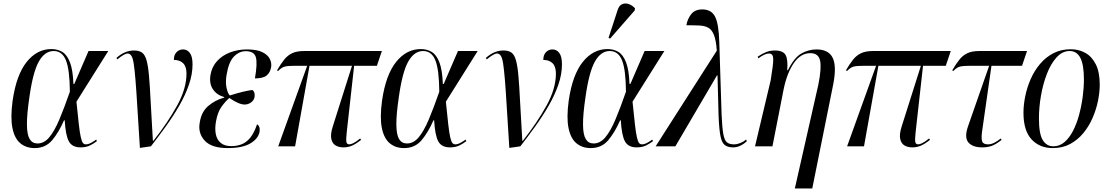

<svg xmlns="http://www.w3.org/2000/svg" viewBox="-20 -823 6235 1080"><path d="M175 10Q127 10 94.5 -17Q62 -44 50 -102.5Q38 -161 51 -257Q72 -402 130 -474.5Q188 -547 269 -547Q304 -547 330.5 -531Q357 -515 373.5 -472.5Q390 -430 393 -351H398L478 -536H589L410 -251Q418 -171 423.5 -123Q429 -75 434.5 -51Q440 -27 446.5 -19Q453 -11 463 -11Q477 -11 494 -20.5Q511 -30 521 -38L525 -29Q510 -17 487.5 -5.5Q465 6 433 6Q386 6 367.5 -27.5Q349 -61 344 -146H340Q311 -79 273.5 -34.5Q236 10 175 10ZM191 -16Q228 -16 257 -50.5Q286 -85 313.5 -150Q341 -215 373 -307Q372 -431 351 -483.5Q330 -536 282 -536Q232 -536 198.5 -477Q165 -418 145 -274Q131 -179 131.5 -122Q132 -65 147 -40.5Q162 -16 191 -16Z M767 9Q758 -127 752.5 -221Q747 -315 742 -374.5Q737 -434 732 -466Q727 -498 718.5 -510Q710 -522 698 -522Q680 -522 640 -489L635 -497Q681 -539 734 -539Q762 -539 778.5 -527.5Q795 -516 804 -485Q813 -454 818 -397.5Q823 -341 827.5 -251Q832 -161 840 -31H843Q924 -134 976.5 -229.5Q1029 -325 1029 -409Q1029 -449 1010 -467.5Q991 -486 958 -486Q958 -514 973 -529.5Q988 -545 1010 -545Q1033 -545 1048 -525Q1063 -505 1063 -461Q1063 -405 1042.5 -346Q1022 -287 988 -228Q954 -169 912.5 -111.5Q871 -54 829 0Z M1261 10Q1169 10 1130.5 -33Q1092 -76 1104 -136Q1113 -194 1151.5 -227Q1190 -260 1241 -274V-277Q1199 -289 1177.5 -321Q1156 -353 1164 -402Q1172 -448 1201.5 -480Q1231 -512 1275 -528.5Q1319 -545 1369 -545Q1425 -545 1456 -529.5Q1487 -514 1498 -491Q1509 -468 1505 -445Q1500 -415 1480 -398.5Q1460 -382 1414 -382Q1429 -468 1419 -501.5Q1409 -535 1362 -535Q1326 -535 1296.5 -505.5Q1267 -476 1255 -405Q1247 -361 1254.5 -328Q1262 -295 1273 -286Q1314 -299 1345 -306.5Q1376 -314 1400 -317Q1407 -312 1410.5 -302Q1414 -292 1412 -278Q1409 -259 1392.5 -247Q1376 -235 1356 -235Q1324 -235 1270 -272Q1248 -253 1226 -222.5Q1204 -192 1195 -140Q1188 -102 1193.5 -70.5Q1199 -39 1220.5 -20Q1242 -1 1282 -1Q1311 -1 1338 -11Q1365 -21 1387 -47.5Q1409 -74 1426 -124Q1445 -112 1440 -82Q1433 -43 1388.5 -16.5Q1344 10 1261 10Z M1545 0 1708 -453H1641Q1600 -453 1582 -448.5Q1564 -444 1545 -424L1538 -427Q1559 -463 1578.5 -487.5Q1598 -512 1624 -524Q1650 -536 1690 -536H2128L2100 -453H1972L1930 -76Q1926 -38 1928.5 -24.5Q1931 -11 1945 -11Q1953 -11 1967 -17.5Q1981 -24 2006 -44L2011 -36Q1979 -11 1957 -2.5Q1935 6 1912 6Q1886 6 1867.5 -5Q1849 -16 1843.5 -42Q1838 -68 1852 -112L1960 -453H1721L1640 0Z M2253 10Q2205 10 2172.5 -17Q2140 -44 2128 -102.5Q2116 -161 2129 -257Q2150 -402 2208 -474.5Q2266 -547 2347 -547Q2382 -547 2408.5 -531Q2435 -515 2451.5 -472.5Q2468 -430 2471 -351H2476L2556 -536H2667L2488 -251Q2496 -171 2501.5 -123Q2507 -75 2512.5 -51Q2518 -27 2524.5 -19Q2531 -11 2541 -11Q2555 -11 2572 -20.5Q2589 -30 2599 -38L2603 -29Q2588 -17 2565.5 -5.5Q2543 6 2511 6Q2464 6 2445.5 -27.5Q2427 -61 2422 -146H2418Q2389 -79 2351.5 -34.5Q2314 10 2253 10ZM2269 -16Q2306 -16 2335 -50.5Q2364 -85 2391.5 -150Q2419 -215 2451 -307Q2450 -431 2429 -483.5Q2408 -536 2360 -536Q2310 -536 2276.5 -477Q2243 -418 2223 -274Q2209 -179 2209.5 -122Q2210 -65 2225 -40.5Q2240 -16 2269 -16Z M2845 9Q2836 -127 2830.5 -221Q2825 -315 2820 -374.5Q2815 -434 2810 -466Q2805 -498 2796.5 -510Q2788 -522 2776 -522Q2758 -522 2718 -489L2713 -497Q2759 -539 2812 -539Q2840 -539 2856.5 -527.5Q2873 -516 2882 -485Q2891 -454 2896 -397.5Q2901 -341 2905.5 -251Q2910 -161 2918 -31H2921Q3002 -134 3054.5 -229.5Q3107 -325 3107 -409Q3107 -449 3088 -467.5Q3069 -486 3036 -486Q3036 -514 3051 -529.5Q3066 -545 3088 -545Q3111 -545 3126 -525Q3141 -505 3141 -461Q3141 -405 3120.5 -346Q3100 -287 3066 -228Q3032 -169 2990.5 -111.5Q2949 -54 2907 0Z M3303 10Q3255 10 3222.5 -17Q3190 -44 3178 -102.5Q3166 -161 3179 -257Q3200 -402 3258 -474.5Q3316 -547 3397 -547Q3432 -547 3458.5 -531Q3485 -515 3501.5 -472.5Q3518 -430 3521 -351H3526L3606 -536H3717L3538 -251Q3546 -171 3551.5 -123Q3557 -75 3562.5 -51Q3568 -27 3574.5 -19Q3581 -11 3591 -11Q3605 -11 3622 -20.5Q3639 -30 3649 -38L3653 -29Q3638 -17 3615.5 -5.5Q3593 6 3561 6Q3514 6 3495.5 -27.5Q3477 -61 3472 -146H3468Q3439 -79 3401.5 -34.5Q3364 10 3303 10ZM3319 -16Q3356 -16 3385 -50.5Q3414 -85 3441.5 -150Q3469 -215 3501 -307Q3500 -431 3479 -483.5Q3458 -536 3410 -536Q3360 -536 3326.5 -477Q3293 -418 3273 -274Q3259 -179 3259.5 -122Q3260 -65 3275 -40.5Q3290 -16 3319 -16ZM3412 -606 3403 -610 3454 -766Q3462 -792 3479.5 -799.5Q3497 -807 3517 -800Q3537 -793 3552 -776L3550 -764Z M3668 0 4012 -538Q4008 -595 3996.5 -625Q3985 -655 3965 -666.5Q3945 -678 3914.5 -679.5Q3884 -681 3841 -681Q3846 -714 3867 -742Q3888 -770 3930 -770Q3982 -770 4002.5 -729Q4023 -688 4026 -586L4039 -178Q4042 -106 4048.5 -70Q4055 -34 4069 -22.5Q4083 -11 4109 -11Q4126 -11 4144.5 -18.5Q4163 -26 4177 -38L4181 -29Q4166 -14 4145.5 -4Q4125 6 4104 6Q4074 6 4057 -7Q4040 -20 4032.5 -58Q4025 -96 4022 -172L4016 -399H4013L3779 0Z M4451 237 4583 -346Q4602 -440 4593 -482Q4584 -524 4538 -524Q4484 -524 4445.5 -468.5Q4407 -413 4388 -321L4325 0H4227L4315 -371Q4330 -460 4329.5 -491Q4329 -522 4306 -522Q4282 -522 4246 -495L4242 -504Q4265 -520 4288 -529.5Q4311 -539 4338 -539Q4385 -539 4399 -513.5Q4413 -488 4408 -428H4412Q4447 -499 4487.5 -522Q4528 -545 4573 -545Q4640 -545 4663.5 -498.5Q4687 -452 4667 -349L4549 237Z M4745 0 4908 -453H4841Q4800 -453 4782 -448.5Q4764 -444 4745 -424L4738 -427Q4759 -463 4778.5 -487.5Q4798 -512 4824 -524Q4850 -536 4890 -536H5328L5300 -453H5172L5130 -76Q5126 -38 5128.5 -24.5Q5131 -11 5145 -11Q5153 -11 5167 -17.5Q5181 -24 5206 -44L5211 -36Q5179 -11 5157 -2.5Q5135 6 5112 6Q5086 6 5067.5 -5Q5049 -16 5043.5 -42Q5038 -68 5052 -112L5160 -453H4921L4840 0Z M5505 6Q5451 6 5427 -22Q5403 -50 5426 -115L5544 -453H5439Q5398 -453 5380 -448.5Q5362 -444 5343 -424L5336 -427Q5357 -463 5376.5 -487.5Q5396 -512 5422 -524Q5448 -536 5488 -536H5757L5729 -453H5557L5504 -82Q5499 -45 5504.5 -28Q5510 -11 5538 -11Q5555 -11 5573.5 -20.5Q5592 -30 5609 -44L5614 -36Q5582 -11 5558.5 -2.5Q5535 6 5505 6Z M5902 10Q5828 10 5782.5 -39Q5737 -88 5737 -189Q5737 -233 5747 -282Q5757 -331 5777.5 -378Q5798 -425 5830 -463Q5862 -501 5905 -523.5Q5948 -546 6003 -546Q6048 -546 6085 -525.5Q6122 -505 6144 -461Q6166 -417 6166 -347Q6166 -304 6156 -255Q6146 -206 6125.5 -159Q6105 -112 6073.5 -74Q6042 -36 5999.5 -13Q5957 10 5902 10ZM5905 0Q5940 0 5967.5 -23.5Q5995 -47 6015.5 -86.5Q6036 -126 6049.5 -175.5Q6063 -225 6070 -277Q6077 -329 6077 -376Q6077 -459 6057 -497.5Q6037 -536 5997 -536Q5956 -536 5923.5 -500.5Q5891 -465 5869 -408Q5847 -351 5835.5 -285Q5824 -219 5824 -157Q5824 -70 5845.5 -35Q5867 0 5905 0Z"/></svg>

Font: Noto Serif Display Condensed
Style: Italic
Weight: 400
Width: 3
Italic angle: -12°
Designer: Monotype Design Team
Foundry: Monotype Imaging Inc.
Version: Version 2.009